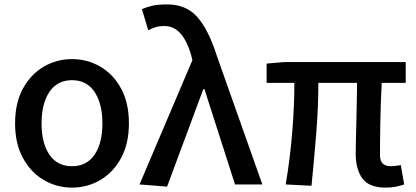

<svg xmlns="http://www.w3.org/2000/svg" viewBox="-20 -830 1873 864"><path d="M304.2 14.2Q234.9 14.2 176.8 -20Q118.7 -54.2 83.3 -118.9Q47.9 -183.6 47.9 -274.9Q47.9 -367.2 83.3 -431.6Q118.7 -496.1 176.8 -530Q234.9 -564 304.2 -564Q373.5 -564 431.6 -530Q489.7 -496.1 524.9 -431.6Q560.1 -367.2 560.1 -274.9Q560.1 -183.6 524.9 -118.9Q489.7 -54.2 431.6 -20Q373.5 14.2 304.2 14.2ZM304.2 -82Q370.6 -82 405.8 -134.3Q440.9 -186.5 440.9 -274.9Q440.9 -362.8 405.8 -416Q370.6 -469.2 304.2 -469.2Q237.3 -469.2 202.1 -416Q167 -362.8 167 -274.9Q167 -186.5 202.1 -134.3Q237.3 -82 304.2 -82Z M731.9 9.8 607.9 0 845.7 -559.1 840.8 -580.1Q822.3 -645 792.5 -679Q762.7 -712.9 719.7 -712.9Q695.8 -712.9 679.2 -707.5Q662.6 -702.1 647 -693.8L618.7 -789.1Q641.1 -798.8 666.7 -804.4Q692.4 -810.1 732.9 -810.1Q818.8 -810.1 869.4 -751.7Q919.9 -693.4 957 -575.2L1160.6 0H1037.6L899.9 -429.2H895Z M1714.8 14.2Q1641.1 14.2 1610.8 -26.9Q1580.6 -67.9 1580.6 -140.1Q1580.6 -158.7 1581.5 -194.6Q1582.5 -230.5 1583.5 -275.4Q1584.5 -320.3 1585.4 -367.7Q1586.4 -415 1586.9 -457H1412.6Q1412.6 -346.7 1402.8 -226.6Q1393.1 -106.4 1381.8 5.9L1265.6 0Q1285.2 -114.7 1294.9 -233.4Q1304.7 -352.1 1304.7 -457H1179.7V-543.9L1259.8 -550.8H1805.7V-457H1697.8Q1695.3 -413.6 1693.6 -364.3Q1691.9 -314.9 1691.2 -268.6Q1690.4 -222.2 1690.2 -186.3Q1689.9 -150.4 1689.9 -133.8Q1689.9 -105 1702.6 -93.5Q1715.3 -82 1740.7 -82Q1748 -82 1758.8 -83.5Q1769.5 -85 1783.7 -86.9L1798.8 0Q1783.7 5.4 1762.7 9.8Q1741.7 14.2 1714.8 14.2Z"/></svg>

Font: Source Han Sans CN Medium
Style: Regular
Weight: 500
Designer: Ryoko NISHIZUKA  (kana, bopomofo & ideographs); Paul D. Hunt (Latin, Greek & Cyrillic); Sandoll Communications , Soo-you
Foundry: Adobe
Version: Version 2.004;hotconv 1.0.118;makeotfexe 2.5.65603